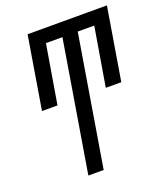

<svg xmlns="http://www.w3.org/2000/svg" viewBox="-136 -827 788 919"><g transform="rotate(-20 258.5 -367.5)"><path d="M155 0 265 -665H181L131 -366H52L113 -735H517L456 -366H377L427 -665H343L233 0Z"/></g></svg>

Font: Iosevka SS18
Style: Italic
Weight: 400
Italic angle: -9°
Monospace: yes
Designer: Belleve Invis
Foundry: Belleve Invis
Version: Version 25.1.1; ttfautohint (v1.8.4)